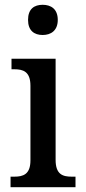

<svg xmlns="http://www.w3.org/2000/svg" viewBox="-20 -781 359 801"><path d="M158 -635C192 -635 221 -653 221 -698C221 -744 192 -761 158 -761C123 -761 97 -744 97 -698C97 -653 123 -635 158 -635ZM24 0H295V-44H279C242 -44 212 -53 212 -114V-536H28V-492H40C76 -492 107 -483 107 -423V-112C107 -53 76 -44 40 -44H24Z"/></svg>

Font: Noto Serif SemiCondensed Medium
Style: Regular
Weight: 500
Width: 4
Designer: Monotype Design Team
Foundry: Monotype Imaging Inc.
Version: Version 2.014